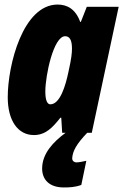

<svg xmlns="http://www.w3.org/2000/svg" viewBox="-20 -583 541 843"><path d="M129 10C180 10 211 -23 245 -66H249L253 0H268C214 40 165 91 165 157C165 205 196 240 260 240C285 240 310 239 337 229L359 123C342 127 325 130 315 130C306 130 297 124 297 112C299 80 316 49 363 0H383L501 -553H361L335 -487H332C312 -543 275 -563 233 -563C81 -563 14 -298 14 -156C14 -54 58 10 129 10ZM201 -125C187 -125 179 -144 179 -181C179 -252 215 -424 266 -424C286 -424 296 -407 296 -370C296 -351 294 -327 280 -265C268 -208 244 -125 201 -125Z"/></svg>

Font: Noto Sans ExtraCondensed Black
Style: Italic
Weight: 900
Width: 2
Italic angle: -12°
Designer: Monotype Design Team
Foundry: Monotype Imaging Inc.
Version: Version 2.013